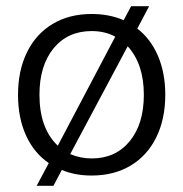

<svg xmlns="http://www.w3.org/2000/svg" viewBox="-20 -555 590 618"><path d="M512 -250Q512 -172 483 -113Q454 -54 400.5 -22Q347 10 275 10Q221 10 179 -8L152 43H98L137 -30Q89 -63 63.5 -119.5Q38 -176 38 -250Q38 -328 67 -387Q96 -446 149.5 -478Q203 -510 275 -510Q332 -510 378 -490L402 -535H460L422 -463Q465 -430 488.5 -375Q512 -320 512 -250ZM166 -86 351 -437Q318 -455 275 -455Q198 -455 152.5 -399.5Q107 -344 107 -250Q107 -142 166 -86ZM443 -250Q443 -349 391 -406L206 -59Q239 -45 275 -45Q352 -45 397.5 -100.5Q443 -156 443 -250Z"/></svg>

Font: Sarabun Light
Style: Regular
Weight: 300
Designer: Suppakit Chalermlarp | Katatrad Co.,Ltd.
Foundry: Cadson Demak Co.,Ltd.
Version: Version 1.000; ttfautohint (v1.6)